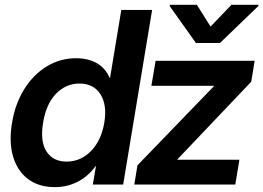

<svg xmlns="http://www.w3.org/2000/svg" viewBox="-20 -769 1097 800"><path d="M209 10.7Q141.6 10.7 96.9 -22.9Q52.2 -56.6 34.4 -117.2Q16.6 -177.7 30.3 -258.3Q43.5 -337.4 81.3 -397.9Q119.1 -458.5 175 -492.4Q231 -526.4 296.9 -526.4Q347.2 -526.4 383.3 -505.9Q419.4 -485.4 437 -444.3H438.5L485.4 -727.5H613.8L493.2 0H366.7L379.9 -77.1H378.4Q347.2 -33.7 303.2 -11.5Q259.3 10.7 209 10.7ZM257.3 -95.7Q316.4 -95.7 359.4 -139.9Q402.3 -184.1 414.6 -258.3Q426.8 -332 398.4 -376.5Q370.1 -420.9 311 -420.9Q254.9 -420.9 213.6 -378.7Q172.4 -336.4 159.7 -258.3Q146.5 -179.7 173.8 -137.7Q201.2 -95.7 257.3 -95.7ZM539.6 0 552.7 -80.1 871.1 -409.7 871.6 -411.6H610.8L628.4 -515.6H1041L1026.9 -428.7L719.7 -105.5L719.2 -103.5H977.5L960.4 0ZM800.3 -749 857.4 -658.2 944.3 -749H1057.1L1056.2 -743.7L896.5 -589.8H796.4L687 -743.7L688 -749Z"/></svg>

Font: Inter Display Semi Bold
Style: Italic
Weight: 600
Italic angle: -9.39999°
Designer: Rasmus Andersson
Foundry: rsms
Version: Version 4.000;git-4fc901f